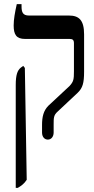

<svg xmlns="http://www.w3.org/2000/svg" viewBox="-20 -667 456 927"><path d="M211 7C228 7 239 -8 239 -27V-65C239 -98 239 -111 258 -128L355 -219C379 -242 386 -266 386 -321V-501C386 -569 362 -592 313 -592H120C90 -592 84 -608 84 -637V-647H61C52 -607 46 -573 46 -544C46 -500 59 -479 101 -479H316C331 -479 337 -474 337 -458V-323C337 -283 335 -273 316 -252L214 -157C190 -133 183 -103 183 -64V-27C183 -6 195 7 211 7ZM56 240H66C83 230 97 220 109 201L100 -339L92 -349L80 -340C64 -327 56 -305 56 -257Z"/></svg>

Font: Noto Serif Hebrew ExtraCondensed SemiBold
Style: Regular
Weight: 600
Width: 2
Designer: Monotype Design Team
Foundry: Monotype Imaging Inc.
Version: Version 2.004